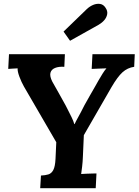

<svg xmlns="http://www.w3.org/2000/svg" viewBox="-20 -983 724 1003"><path d="M190 0 194 -66Q217 -67 233 -72Q249 -77 258.5 -95Q268 -113 270 -153L274 -240L105 -531Q92 -554 81.5 -582Q71 -610 72 -626Q56 -625 45 -624.5Q34 -624 23 -623L27 -700H319L316 -634Q287 -636 267.5 -628Q248 -620 243.5 -602.5Q239 -585 253 -557Q270 -526 288 -495Q306 -464 323 -432Q327 -424 336 -406.5Q345 -389 354.5 -369.5Q364 -350 368 -335H370Q375 -347 388.5 -371Q402 -395 421 -433Q435 -459 450 -484.5Q465 -510 479 -535Q485 -546 495 -563.5Q505 -581 516 -598.5Q527 -616 536 -626Q520 -625 495 -624.5Q470 -624 459 -623L463 -700H684L681 -634Q646 -629 620 -605.5Q594 -582 562 -527L418 -277L413 -164Q412 -137 409 -112Q406 -87 404 -74Q415 -75 431 -75.5Q447 -76 462 -76.5Q477 -77 484 -77L480 0ZM346 -770 312 -818 434 -936Q449 -950 467 -957.5Q485 -965 502.5 -962.5Q520 -960 531 -943Q543 -926 540 -909Q537 -892 525 -878Q513 -864 496 -854Z"/></svg>

Font: Lora Italic
Style: Italic
Weight: 400
Italic angle: -3°
Designer: Olga Karpushina, Alexei Vanyashin (Cyrillic)
Foundry: Cyreal
Version: Version 2.210; ttfautohint (v1.8.1.43-b0c9)